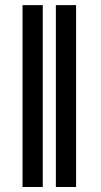

<svg xmlns="http://www.w3.org/2000/svg" viewBox="-20 -745 404 765"><path d="M150.4 -724.6V0H69.8V-724.6ZM283.2 -724.6V0H202.6V-724.6Z"/></svg>

Font: Inter Cardless
Style: Regular
Weight: 400
Designer: Rasmus Andersson
Foundry: rsms
Version: Version 4.001;git-9221beed3